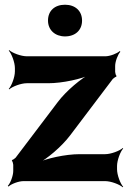

<svg xmlns="http://www.w3.org/2000/svg" viewBox="-20 -766 548 812"><path d="M277 -194 457 -432C459 -434 469 -442 471 -441L473 -445C470 -446 467 -458 467 -462V-487C467 -506 479 -537 489 -547L486 -550C476 -540 445 -528 426 -528H93C69 -528 32 -542 19 -554L17 -552C29 -539 43 -502 43 -478V-464C43 -440 29 -403 17 -390L19 -388C32 -400 69 -414 93 -414H184C244 -414 326 -432 367 -452L365 -456C325 -436 260 -382 224 -334L46 -99C44 -97 34 -89 32 -90L30 -86C33 -85 36 -73 36 -69V-43C36 -23 24 9 13 20L16 23C27 12 59 0 79 0H425C449 0 486 14 499 26L501 24C489 11 475 -26 475 -50V-64C475 -88 489 -125 501 -138L499 -140C486 -128 449 -114 425 -114H317C257 -114 175 -96 134 -76L136 -72C177 -92 241 -146 277 -194ZM255 -612C298 -612 327 -638 327 -679C327 -720 298 -746 255 -746C212 -746 183 -721 183 -679C183 -639 213 -612 255 -612Z"/></svg>

Font: Asimov
Style: Edge
Weight: 500
Designer: Google
Version: Version 2.000980: 2014